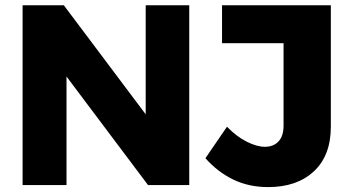

<svg xmlns="http://www.w3.org/2000/svg" viewBox="-20 -721 1365 748"><path d="M68 -700.6H228.6L595.9 -211.3L547.6 -195V-700.6H717.3V0H556.7L190.4 -487.7L239.1 -504V0H68ZM1268.9 -227.6Q1268.9 -115.1 1202.9 -53.6Q1137 7.9 1024.6 7.9Q949 7.9 888.1 -21.8Q827.3 -51.4 780.3 -104.7L864.3 -227.3Q902.7 -188 942 -168.6Q981.3 -149.1 1011.6 -149.1Q1045.4 -149.1 1065.1 -170.1Q1084.7 -191 1084.7 -231.7V-552.7H845V-700.6H1268.9Z"/></svg>

Font: Alexandria
Style: Regular
Weight: 400
Designer: Mohamed Gaber
Foundry: Kief Type Foundry
Version: Version 5.100